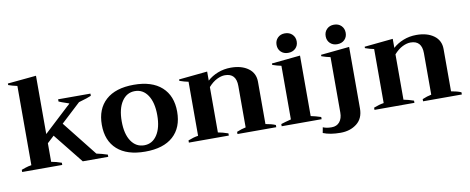

<svg xmlns="http://www.w3.org/2000/svg" viewBox="-69 -1020 3584 1463"><g transform="rotate(-10 1723.0 -288.5)"><path d="M690 -17V0H493L308 -231L255 -182V-38Q292 -32 334 -17V0H24V-17Q29 -19 54 -27.5Q79 -36 102 -39V-652Q61 -661 34 -671V-683L255 -704V-253L449 -433Q464 -445 469 -452L449 -459Q407 -473 390 -481V-498H640V-481Q617 -470 543 -449L392 -309L605 -40Q645 -32 690 -17Z M684 -248Q684 -371 759.5 -439Q835 -507 976 -507Q1116 -507 1191.5 -439Q1267 -371 1267 -248Q1267 -125 1192 -57.5Q1117 10 976 10Q835 10 759.5 -57.5Q684 -125 684 -248ZM1113 -248Q1113 -346 1076 -402Q1039 -458 976 -458Q913 -458 875.5 -402Q838 -346 838 -248Q838 -150 875.5 -94.5Q913 -39 976 -39Q1039 -39 1076 -95Q1113 -151 1113 -248Z M1990 -17V0H1690V-17Q1728 -33 1760 -39V-360Q1760 -458 1673 -458Q1644 -458 1610.5 -441.5Q1577 -425 1545 -389V-38Q1580 -32 1623 -17V0H1314V-17Q1357 -34 1392 -39V-457Q1361 -463 1324 -476V-487L1545 -509V-439Q1579 -470 1626 -488.5Q1673 -507 1727 -507Q1810 -507 1861.5 -469.5Q1913 -432 1913 -365V-38Q1961 -30 1990 -17Z M2101 -617Q2101 -650 2122.5 -671.5Q2144 -693 2178 -693Q2213 -693 2235 -671.5Q2257 -650 2257 -617Q2257 -584 2235 -563Q2213 -542 2178 -542Q2144 -542 2122.5 -563Q2101 -584 2101 -617ZM2032 -17Q2062 -27 2110 -39V-454Q2079 -460 2042 -473V-484L2263 -506V-38Q2299 -31 2341 -17V0H2032Z M2481 -617Q2481 -650 2502.5 -671.5Q2524 -693 2558 -693Q2593 -693 2614.5 -671.5Q2636 -650 2636 -617Q2636 -584 2614.5 -563Q2593 -542 2558 -542Q2524 -542 2502.5 -563Q2481 -584 2481 -617ZM2331 105 2339 62Q2366 74 2406 74Q2446 74 2468 47Q2490 20 2490 -25V-454Q2459 -460 2422 -473V-484L2643 -506V-30Q2643 47 2592 87Q2541 127 2466 127Q2385 127 2331 105Z M3426 -17V0H3126V-17Q3164 -33 3196 -39V-360Q3196 -458 3109 -458Q3080 -458 3046.5 -441.5Q3013 -425 2981 -389V-38Q3016 -32 3059 -17V0H2750V-17Q2793 -34 2828 -39V-457Q2797 -463 2760 -476V-487L2981 -509V-439Q3015 -470 3062 -488.5Q3109 -507 3163 -507Q3246 -507 3297.5 -469.5Q3349 -432 3349 -365V-38Q3397 -30 3426 -17Z"/></g></svg>

Font: Trirong
Style: Bold
Weight: 700
Designer: Katatrad Team
Foundry: CadsonDemak
Version: Version 1.001